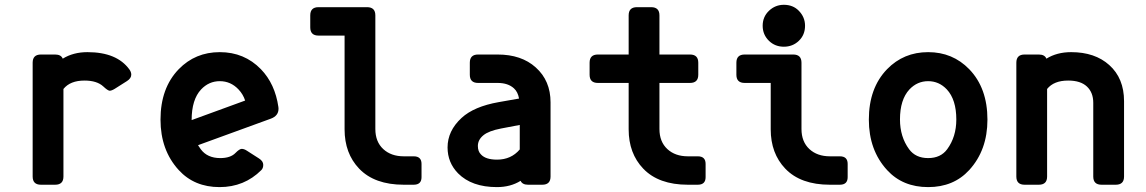

<svg xmlns="http://www.w3.org/2000/svg" viewBox="-20 -762 4728 792"><path d="M148.9 0Q114.7 0 114.7 -33.7V-503.4Q114.7 -537.1 148.9 -537.1H207.5Q231.9 -537.1 238.8 -520Q282.2 -546.9 340.8 -546.9Q461.9 -546.9 513.7 -475.6Q521.5 -464.8 521.5 -454.1Q521.5 -439 503.9 -427.7L453.1 -395.5Q440.4 -387.7 432.1 -387.7Q423.8 -388.7 406.2 -405.3Q379.9 -429.7 328.6 -429.7Q269.5 -429.7 241.7 -395V-33.7Q241.7 0 207.5 0Z M885.7 9.8Q781.7 9.8 717.3 -60.5Q642.1 -142.6 642.1 -268.6Q642.1 -398.9 717.3 -476.6Q785.6 -546.9 886.7 -546.9Q987.8 -546.9 1056.2 -476.6Q1114.7 -416 1128.4 -320.3Q1128.9 -316.9 1128.9 -313.5Q1128.9 -284.2 1097.2 -272.5L796.9 -163.1Q800.3 -157.2 808.1 -146.5Q835 -109.9 888.7 -109.9Q930.7 -109.9 951.2 -130.9Q967.8 -147.9 977.1 -147.9Q986.8 -147.9 998 -140.6L1048.3 -108.4Q1065.9 -97.2 1065.9 -82Q1065.9 -68.4 1058.1 -60.5Q987.8 9.8 885.7 9.8ZM770.5 -266.6Q770.5 -266.6 991.2 -347.2Q982.9 -373 963.9 -393.1Q931.6 -427.2 886.7 -427.2Q841.8 -427.2 809.6 -393.1Q770.5 -351.6 770.5 -266.6Z M1645.5 0Q1524.9 0 1461.4 -66.4Q1401.4 -129.4 1401.4 -228.5V-615.2H1293.9Q1259.8 -615.2 1259.8 -648.9V-698.7Q1259.8 -732.4 1293.9 -732.4H1494.1Q1528.3 -732.4 1528.3 -698.7V-230Q1528.3 -177.2 1561 -147Q1593.3 -117.2 1645.5 -117.2H1686.5Q1718.8 -117.2 1718.8 -85.9V-31.2Q1718.8 0 1686.5 0Z M2158.2 0Q2134.8 0 2127.4 -16.1Q2085.9 9.8 2029.8 9.8Q1925.8 9.8 1869.6 -46.9Q1826.2 -91.3 1826.2 -153.8Q1826.2 -222.2 1883.8 -275.4Q1935.1 -322.8 2037.6 -340.8L2121.1 -355.5Q2116.2 -382.8 2100.1 -397.5Q2075.7 -419.9 2032.7 -419.9H1952.1Q1918 -419.9 1918 -453.6V-503.4Q1918 -537.1 1952.1 -537.1H2032.7Q2130.9 -537.1 2189.9 -483.9Q2251 -429.2 2251 -339.8V-33.7Q2251 0 2216.8 0ZM2124 -145.5V-246.6L2046.9 -231.9Q1996.1 -222.2 1974.1 -204.1Q1951.2 -185.5 1951.2 -159.7Q1951.2 -137.2 1964.4 -124.5Q1983.9 -103.5 2030.3 -103.5Q2088.4 -103.5 2124 -145.5Z M2817.4 0Q2696.8 0 2633.3 -66.4Q2573.2 -129.4 2573.2 -228.5V-419.9H2446.3Q2412.1 -419.9 2412.1 -453.6V-503.4Q2412.1 -537.1 2446.3 -537.1H2573.2V-698.7Q2573.2 -732.4 2607.4 -732.4H2666Q2700.2 -732.4 2700.2 -698.7V-537.1H2826.2Q2860.4 -537.1 2860.4 -503.4V-453.6Q2860.4 -419.9 2826.2 -419.9H2700.2V-230Q2700.2 -177.2 2732.9 -147Q2765.1 -117.2 2817.4 -117.2H2858.4Q2890.6 -117.2 2890.6 -85.9V-31.2Q2890.6 0 2858.4 0Z M3213.4 -742.2Q3251 -742.2 3274.9 -717.8Q3300.8 -691.4 3300.8 -655.8Q3300.8 -618.2 3275.4 -593.8Q3250 -569.3 3213.4 -569.3Q3177.2 -569.3 3152.3 -593.3Q3126 -618.7 3126 -655.8Q3126 -692.9 3152.3 -717.8Q3178.2 -742.2 3213.4 -742.2ZM3403.3 0Q3282.7 0 3219.2 -66.4Q3159.2 -129.4 3159.2 -228.5V-419.9H3051.8Q3017.6 -419.9 3017.6 -453.6V-503.4Q3017.6 -537.1 3051.8 -537.1H3252Q3286.1 -537.1 3286.1 -503.4V-230Q3286.1 -177.2 3318.8 -147Q3351.1 -117.2 3403.3 -117.2H3444.3Q3476.6 -117.2 3476.6 -85.9V-31.2Q3476.6 0 3444.3 0Z M3887.2 -146.5Q3924.8 -197.8 3924.8 -269Q3924.8 -351.1 3885.7 -393.1Q3853.5 -427.2 3808.6 -427.2Q3763.7 -427.2 3731.4 -393.1Q3692.4 -351.1 3692.4 -269Q3692.4 -197.8 3730 -146.5Q3756.8 -109.9 3808.6 -109.9Q3860.4 -109.9 3887.2 -146.5ZM3639.2 -60.5Q3564 -142.6 3564 -268.6Q3564 -398.9 3639.2 -476.6Q3707.5 -546.9 3808.6 -546.9Q3909.7 -546.9 3978 -476.6Q4053.2 -398.9 4053.2 -268.6Q4053.2 -142.6 3978 -60.5Q3913.6 9.8 3808.6 9.8Q3703.6 9.8 3639.2 -60.5Z M4206.5 0Q4172.4 0 4172.4 -33.7V-503.4Q4172.4 -537.1 4206.5 -537.1H4265.1Q4289.6 -537.1 4296.4 -520Q4339.8 -546.9 4398.4 -546.9Q4496.6 -546.9 4555.7 -493.7Q4616.7 -439 4616.7 -344.7V-33.7Q4616.7 0 4582.5 0H4523.9Q4489.7 0 4489.7 -33.7V-337.9Q4489.7 -380.4 4463.6 -405Q4437.5 -429.7 4386.2 -429.7Q4327.1 -429.7 4299.3 -395V-33.7Q4299.3 0 4265.1 0Z"/></svg>

Font: Simply Mono
Style: Bold
Weight: 700
Designer: Wojciech Kalinowski "wmk69" (wmk69@o2.pl)
Foundry: Wojciech Kalinowski "wmk69" (wmk69@o2.pl)
Version: Version 1.0.0